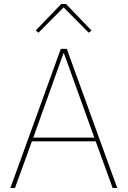

<svg xmlns="http://www.w3.org/2000/svg" viewBox="-20 -943 640 963"><path d="M287 -923 159 -790 173 -779 299 -906 425 -779 439 -790 311 -923ZM568 0 315 -698H285L32 0H55L140 -234H460L545 0ZM453 -253H147L298 -675H301Z"/></svg>

Font: IBM Plex Sans Thai Looped Thin
Style: Regular
Weight: 100
Designer: Mike Abbink, Paul van der Laan, Pieter van Rosmalen, Ben Mitchell, Mark Frömberg
Foundry: Bold Monday
Version: Version 1.1